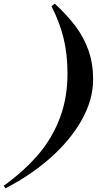

<svg xmlns="http://www.w3.org/2000/svg" viewBox="-128 -826 545 1028"><path d="M370.6 -400.9Q370.6 -292.5 310.1 -184.3Q249.5 -76.2 143.3 18.1Q37.1 112.3 -98.6 182.1L-108.4 168.9Q0 90.8 75.2 3.4Q150.4 -84 191.9 -192.4Q233.4 -300.8 233.4 -433.1Q233.4 -535.2 212.4 -621.3Q191.4 -707.5 147.5 -793L165.5 -806.2Q232.9 -743.7 277.1 -684.6Q321.3 -625.5 345.9 -555.7Q370.6 -485.8 370.6 -400.9Z"/></svg>

Font: TypoPRO Playfair Display SC
Style: Bold Italic
Weight: 700
Italic angle: -14.9847°
Designer: Claus Eggers Sørensen
Foundry: Claus Eggers Sørensen
Version: Version 1.004;PS 001.004;hotconv 1.0.70;makeotf.lib2.5.58329